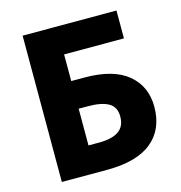

<svg xmlns="http://www.w3.org/2000/svg" viewBox="-106 -809 853 905"><g transform="rotate(-15 320.5 -357.0)"><path d="M85 -714H543V-578H251V-448H315Q456 -448 527 -389Q598 -330 598 -230Q598 -120 524.5 -60Q451 0 306 0H85ZM303 -134Q366 -134 398.5 -156.5Q431 -179 431 -227Q431 -274 396.5 -293.5Q362 -313 297 -313H251V-134Z"/></g></svg>

Font: Noto Sans UI ExtraBold
Style: Regular
Weight: 800
Designer: Monotype Design Team
Foundry: Monotype Imaging Inc.
Version: Version 1.001